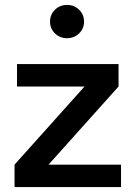

<svg xmlns="http://www.w3.org/2000/svg" viewBox="-20 -759 548 779"><path d="M471 0H39V-91L323 -408H49V-499H461V-408L177 -91H471ZM252 -604Q223 -604 203 -623.5Q183 -643 183 -671Q183 -700 203 -719.5Q223 -739 252 -739Q281 -739 301 -719.5Q321 -700 321 -671Q321 -643 301 -623.5Q281 -604 252 -604Z"/></svg>

Font: Wix Madefor Display SemiBold
Style: Regular
Weight: 600
Designer: Dalton Maag Ltd
Foundry: Dalton Maag Ltd
Version: Version 3.100